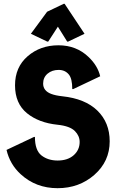

<svg xmlns="http://www.w3.org/2000/svg" viewBox="-20 -987 625 1017"><path d="M89.8 -64Q32.2 -116.7 14.6 -192.9L160.2 -261.7H165Q165 -190.9 199.7 -163.6Q234.4 -136.7 285.2 -136.7Q338.4 -136.7 370.1 -164.6Q401.9 -192.9 401.9 -234.9Q401.9 -267.1 377 -292.5Q350.6 -319.3 285.2 -326.2Q185.5 -336.4 123 -387.2Q59.6 -439 59.6 -535.2Q59.6 -631.3 126.5 -689.2Q193.4 -747.1 289.6 -747.1Q384.3 -747.1 448.7 -685.5Q497.6 -639.2 510.7 -583L367.7 -515.1H362.8Q362.8 -570.3 344.7 -592.3Q324.7 -616.7 290.5 -616.7Q255.9 -616.7 232.4 -597.2Q208.5 -577.1 208.5 -544.4Q208.5 -505.4 252 -489.3Q273.9 -481 309.6 -477.1Q430.7 -464.4 495.6 -401.4Q561 -337.9 561 -238.3Q561 -132.3 480 -61Q399.4 9.8 284.9 9.8Q170.4 9.8 89.8 -64ZM317.4 -966.8H322.3L427.7 -808.1L340.8 -766.6H335.9L286.6 -845.7L235.4 -766.6H230.5L143.6 -808.1L229.5 -924.8Z"/></svg>

Font: Nova Round
Style: Bold
Weight: 700
Designer: Wojciech Kalinowski "wmk69" (wmk69@o2.pl)
Foundry: Wojciech Kalinowski "wmk69" (wmk69@o2.pl)
Version: Version 3.1.0; 2021-05-23